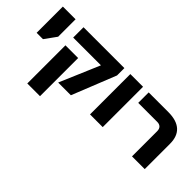

<svg xmlns="http://www.w3.org/2000/svg" viewBox="-40 -1209 2050 2050"><g transform="rotate(45 985.0 -184.5)"><path d="M60 -213V-609H252V-346L156 -213Z M598 0 791 -453H372V-609H989V-498L790 0ZM372 240V-336H564V240Z M1079 0V-609H1271V0Z M1713 0V-379Q1713 -415 1694.5 -433Q1676 -451 1644 -451H1356V-609H1653Q1778 -609 1841.5 -552Q1905 -495 1905 -382V0Z"/></g></svg>

Font: Noto Sans Hebrew Black
Style: Regular
Weight: 900
Designer: Monotype Design Team
Foundry: Monotype Imaging Inc.
Version: Version 2.003